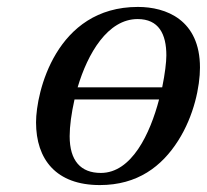

<svg xmlns="http://www.w3.org/2000/svg" viewBox="-20 -522 597 554"><path d="M84 -169C84 -62 142 12 268 12C377 12 447 -42 494 -116C540 -188 557 -273 557 -327C557 -465 459 -502 378 -502C141 -502 84 -255 84 -169ZM181 -129C181 -158 186 -195 195 -235H439C413 -136 360 -23 271 -23C213 -23 181 -58 181 -129ZM204 -270C233 -368 291 -467 377 -467C438 -467 460 -424 460 -362C460 -343 456 -309 448 -270Z"/></svg>

Font: Heuristica
Style: Italic
Weight: 400
Italic angle: -13°
Version: Version 1.0.1